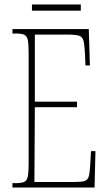

<svg xmlns="http://www.w3.org/2000/svg" viewBox="-20 -845 489 865"><path d="M36 0V-20H53Q78 -20 90 -26Q102 -32 105.5 -51Q109 -70 109 -108V-606Q109 -645 105.5 -663.5Q102 -682 90 -688Q78 -694 53 -694H36V-714H380L385 -550H365L363 -600Q361 -641 356.5 -660Q352 -679 336.5 -684Q321 -689 287 -689H137V-387H327V-362H137L135 -25H314Q347 -25 361 -29.5Q375 -34 379.5 -49Q384 -64 386 -94L390 -164H410L406 0ZM124 -797V-825H344V-797Z"/></svg>

Font: Noto Serif Khmer ExtraCondensed Thin
Style: Regular
Weight: 100
Width: 2
Designer: Danh Hong and the Monotype Design Team
Foundry: Monotype Imaging Inc.
Version: Version 2.004; ttfautohint (v1.8.4.7-5d5b)